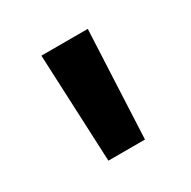

<svg xmlns="http://www.w3.org/2000/svg" viewBox="-82 -808 452 455"><g transform="rotate(-30 144.5 -580.5)"><path d="M94.2 -432.6 81.1 -727.5H208L194.3 -432.6Z"/></g></svg>

Font: Inter Tight SemiBold
Style: Regular
Weight: 600
Designer: Rasmus Andersson
Foundry: rsms
Version: Version 3.004; ttfautohint (v1.8.4.7-5d5b)